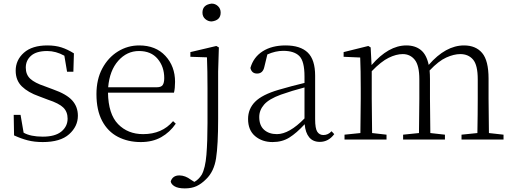

<svg xmlns="http://www.w3.org/2000/svg" viewBox="-20 -774 2848 1065"><path d="M217 14Q171 14 134 4.5Q97 -5 58 -23L56 -137H94L111 -38Q150 -16 217 -16Q286 -16 320.5 -44.5Q355 -73 355 -116Q355 -154 331 -177.5Q307 -201 246 -221L196 -240Q136 -261 101.5 -294.5Q67 -328 67 -382Q67 -441 112.5 -481.5Q158 -522 243 -522Q287 -522 321 -511Q355 -500 390 -478L387 -376H352L337 -465Q290 -491 242 -491Q182 -491 152.5 -465Q123 -439 123 -399Q123 -360 148 -337Q173 -314 227 -296L275 -278Q349 -252 380.5 -217Q412 -182 412 -132Q412 -73 363.5 -29.5Q315 14 217 14Z M761 14Q690 14 634 -15Q578 -44 546.5 -103.5Q515 -163 515 -252Q515 -334 547.5 -394.5Q580 -455 634 -488.5Q688 -522 752 -522Q844 -522 897.5 -464Q951 -406 951 -320Q951 -284 945 -260H579Q581 -141 635 -85.5Q689 -30 774 -30Q879 -30 940 -102L955 -88Q922 -40 874 -13Q826 14 761 14ZM580 -290H850Q874 -290 882.5 -302.5Q891 -315 891 -341Q891 -404 854.5 -447.5Q818 -491 751 -491Q684 -491 636 -437Q588 -383 580 -290Z M1154 -655Q1134 -655 1118.5 -668.5Q1103 -682 1103 -704Q1103 -748 1154 -754Q1174 -754 1189 -740Q1204 -726 1204 -704Q1204 -661 1154 -655ZM1005 271Q968 271 948.5 259.5Q929 248 927 232Q938 199 975 199Q1007 199 1039 223L1058 235Q1082 222 1099 195Q1119 158 1125 84.5Q1131 11 1131 -92V-281Q1131 -383 1128 -456L1036 -459V-485L1180 -519L1194 -511L1190 -377V-114Q1190 30 1178.5 104Q1167 178 1123 220Q1097 246 1070 258.5Q1043 271 1005 271Z M1754 13Q1716 13 1695 -12.5Q1674 -38 1670 -85Q1625 -36 1585 -11Q1545 14 1492 14Q1434 14 1395 -19Q1356 -52 1356 -114Q1356 -170 1395 -209.5Q1434 -249 1526 -276Q1598 -297 1669 -314V-350Q1669 -435 1640 -463.5Q1611 -492 1551 -492Q1508 -492 1463 -472L1446 -402Q1438 -366 1406 -366Q1376 -366 1369 -397Q1386 -457 1437 -489.5Q1488 -522 1564 -522Q1646 -522 1687 -482.5Q1728 -443 1728 -354V-113Q1728 -61 1740 -43Q1752 -25 1774 -25Q1800 -25 1819 -46L1834 -30Q1802 13 1754 13ZM1669 -117V-289Q1600 -271 1538 -249Q1472 -225 1445 -194Q1418 -163 1418 -125Q1418 -78 1445 -54Q1472 -30 1516 -30Q1584 -30 1669 -117Z M2626 0H2540V-27L2628 -36Q2630 -144 2630 -226V-334Q2630 -413 2604 -443.5Q2578 -474 2533 -474Q2498 -474 2455.5 -455Q2413 -436 2363 -383Q2365 -362 2365 -335V-226L2367 -36L2448 -27V0H2216V-27L2304 -36L2306 -226V-334Q2306 -411 2280.5 -442.5Q2255 -474 2214 -474Q2178 -474 2136 -453.5Q2094 -433 2042 -379V-226L2044 -36L2124 -27V0H1891V-27L1979 -36L1981 -226V-282Q1981 -384 1978 -455L1886 -459V-485L2023 -519L2036 -511L2041 -413Q2135 -522 2234 -522Q2283 -522 2314.5 -496.5Q2346 -471 2358 -414Q2452 -522 2554 -522Q2619 -522 2654.5 -480Q2690 -438 2690 -338V-226L2692 -36L2773 -27V0Z"/></svg>

Font: Minh Nguyen ExtraLight
Style: Regular
Weight: 250
Designer: Ryoko NISHIZUKA 西塚涼子 (kana & ideographs); Frank Grießhammer (Latin, Greek & Cyrillic); Wenlong ZHANG 张文龙 (bopomofo); San
Foundry: Adobe
Version: Version 1.100;July 7, 2023;FontCreator 14.0.0.2814 64-bit